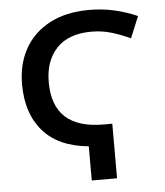

<svg xmlns="http://www.w3.org/2000/svg" viewBox="-52 -770 704 817"><g transform="rotate(-5 300.0 -362.0)"><path d="M307 -146Q178 -158 112.5 -233.5Q47 -309 47 -433Q47 -519 83.5 -584.5Q120 -650 190 -687Q260 -724 359 -724Q416 -724 467.5 -712Q519 -700 564 -680L526 -588Q488 -606 447 -618.5Q406 -631 360 -631Q263 -631 212 -577.5Q161 -524 161 -432Q161 -233 378 -233H415V0H307Z"/></g></svg>

Font: Noto Sans Mono Medium
Style: Regular
Weight: 500
Designer: Monotype Design Team
Foundry: Monotype Imaging Inc.
Version: Version 2.014